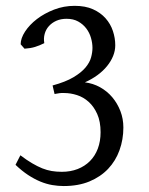

<svg xmlns="http://www.w3.org/2000/svg" viewBox="-20 -623 509 658"><path d="M402.8 -186Q402.8 -145 389.6 -108.4Q376.5 -71.8 350.6 -44.4Q324.7 -17.1 286.6 -1.2Q248.5 14.6 198.2 14.6Q179.2 14.6 159.2 11.2Q139.2 7.8 118.4 -0.7Q97.7 -9.3 76.4 -23.2Q55.2 -37.1 33.2 -58.1L49.8 -90.8Q71.8 -74.2 90.1 -63.5Q108.4 -52.7 124.8 -46.1Q141.1 -39.6 157.2 -36.9Q173.3 -34.2 191.9 -34.2Q221.7 -34.2 246.1 -43.7Q270.5 -53.2 288.1 -70.8Q305.7 -88.4 315.2 -113.5Q324.7 -138.7 324.7 -169.9Q324.7 -206.5 313.2 -232.2Q301.8 -257.8 283.9 -273.9Q266.1 -290 243.9 -297.1Q221.7 -304.2 200.2 -304.2H189.9Q187 -304.2 184.3 -303.7Q181.6 -303.2 178 -302.7Q174.3 -302.2 167 -300.8L160.2 -330.1Q205.1 -342.3 231.9 -358.4Q258.8 -374.5 273.2 -391.8Q287.6 -409.2 292.2 -426.5Q296.9 -443.8 296.9 -459Q296.9 -475.6 291.7 -493.4Q286.6 -511.2 275.6 -525.6Q264.6 -540 248 -549.3Q231.4 -558.6 208 -558.6Q188.5 -558.6 173.1 -551.8Q157.7 -544.9 147.5 -533.4Q137.2 -522 133.1 -506.8Q128.9 -491.7 131.8 -475.1Q115.2 -466.8 100.1 -462.2Q85 -457.5 64 -456.1L50.8 -471.2Q50.8 -491.7 65.9 -514.9Q81.1 -538.1 106.4 -557.6Q131.8 -577.1 165.3 -590.1Q198.7 -603 235.8 -603Q272.5 -603 298.6 -591.3Q324.7 -579.6 341.8 -560.3Q358.9 -541 366.9 -516.8Q375 -492.7 375 -467.8Q375 -449.2 367.7 -431.2Q360.4 -413.1 346.9 -396.5Q333.5 -379.9 314.2 -365.7Q294.9 -351.6 271 -340.8Q298.8 -337.4 323 -324Q347.2 -310.5 364.7 -289.8Q382.3 -269 392.6 -242.4Q402.8 -215.8 402.8 -186Z"/></svg>

Font: Gentium Unicode
Style: Regular
Weight: 400
Version: Version 1.009